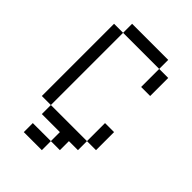

<svg xmlns="http://www.w3.org/2000/svg" viewBox="-220 -720 940 940"><g transform="rotate(45 250.0 -250.0)"><path d="M250 62.5H125V125H250ZM250 62.5H312.5V0H375V-62.5H125V0H250ZM125 -62.5Q125 -62.5 125 -562.5H62.5Q62.5 -562.5 62.5 -62.5ZM375 -62.5H437.5Q437.5 -62.5 437.5 -187.5H375Q375 -187.5 375 -62.5ZM375 -562.5Q375 -562.5 375 -437.5H437.5Q437.5 -437.5 437.5 -562.5ZM125 -562.5H375V-625H125Z"/></g></svg>

Font: CalcUnifontExMono
Style: Regular
Weight: 500
Version: Version 15.0.06